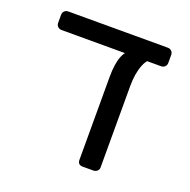

<svg xmlns="http://www.w3.org/2000/svg" viewBox="-106 -675 770 778"><g transform="rotate(20 278.5 -285.5)"><path d="M330 0Q308 0 308 -22V-379Q308 -438 322 -471Q336 -504 357 -504H455Q430 -504 414.5 -466Q399 -428 399 -372V-22Q399 -12 392 -6Q385 0 375 0ZM60 -491Q50 -491 43.5 -497.5Q37 -504 37 -514V-548Q37 -558 43.5 -564.5Q50 -571 60 -571H489Q499 -571 505.5 -564.5Q512 -558 512 -548V-514Q512 -504 505.5 -497.5Q499 -491 489 -491Z"/></g></svg>

Font: RubikRegular
Style: Regular
Weight: 400
Designer: Hubert and Fischer
Foundry: Hubert and Fischer
Version: Version 2.300;gftools[0.9.30]